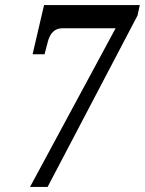

<svg xmlns="http://www.w3.org/2000/svg" viewBox="-20 -734 569 754"><path d="M98 0 434 -623H225Q182 -623 168 -571L155 -521H108L153 -714H529L520 -673L167 0Z"/></svg>

Font: Noto Serif Tamil ExtraCondensed SemiBold
Style: Italic
Weight: 600
Width: 2
Italic angle: -12°
Designer: Indian Type Foundry, Tom Grace, and the Monotype Design Team
Foundry: Monotype Imaging Inc.
Version: Version 2.003; ttfautohint (v1.8.4.7-5d5b)